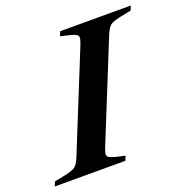

<svg xmlns="http://www.w3.org/2000/svg" viewBox="-182 -785 867 897"><g transform="rotate(-20 251.5 -336.5)"><path d="M-51 -22 4 -33Q41 -41 54.5 -51Q68 -61 81 -92L279 -581Q288 -604 288 -614Q288 -624 280 -629Q272 -634 250 -640L203 -651L212 -673H563L554 -651L499 -640Q462 -632 448.5 -622Q435 -612 422 -581L224 -92Q215 -70 215 -59Q215 -49 223 -44Q231 -39 253 -33L300 -22L291 0H-60Z"/></g></svg>

Font: Ibarra Real Nova
Style: Bold Italic
Weight: 700
Italic angle: -22°
Designer: Jose Maria Ribagorda & Octavio Pardo
Foundry: Octavio Pardo
Version: Version 1.014